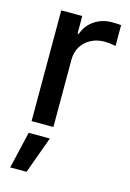

<svg xmlns="http://www.w3.org/2000/svg" viewBox="-118 -596 599 888"><g transform="rotate(15 181.5 -152.5)"><path d="M63.5 -530.3H164.1V-446.3H169.9Q184.6 -488.8 221.2 -513.4Q257.8 -538.1 304.7 -538.1Q327.1 -538.1 348.6 -536.1V-436.5Q339.8 -438.5 324 -440.4Q308.1 -442.4 293.9 -442.4Q258.3 -442.4 229.5 -427Q200.7 -411.6 184.3 -384.5Q168 -357.4 168 -323.2V0H63.5ZM64.5 55.7H166L101.6 232.4H23.4Z"/></g></svg>

Font: Pretendard Medium
Style: Regular
Weight: 500
Designer: Base glyphs from Inter by Rasmus Andersson; Hangeul glyphs from Noto Sans CJK(Source Han Sans) by Jang Soo-young and Kan
Foundry: Kil Hyung-jin
Version: Version 1.309